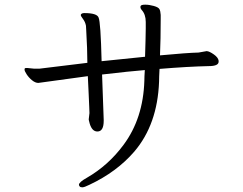

<svg xmlns="http://www.w3.org/2000/svg" viewBox="-20 -755 1040 822"><path d="M830 -530 864 -536H866Q877 -535 895.5 -522Q914 -509 916 -495V-491Q916 -472 874 -472Q784 -470 663 -460Q661 -424 661 -405Q654 -222 555 -106Q480 -19 363 36Q341 47 332.5 47Q324 47 321 43Q318 39 318 36Q318 25 352 6Q444 -47 509 -135Q593 -248 598 -409Q598 -425 600 -455Q537 -450 417 -436L424 -242V-238Q424 -192 397 -192Q374 -192 364 -226Q361 -239 360 -242V-245L363 -271Q363 -276 362 -298.5Q361 -321 359.5 -355.5Q358 -390 356 -429L144 -400Q131 -400 117 -411.5Q103 -423 94 -437Q85 -451 85 -457Q85 -463 88.5 -463.5Q92 -464 96 -464L126 -461H149L354 -486Q354 -543 349 -628L348 -645Q345 -661 335.5 -673.5Q326 -686 326 -690V-692Q329 -699 341 -699Q395 -699 402 -680Q411 -661 415 -493L601 -512Q602 -546 603 -580Q604 -614 604 -633V-661Q604 -694 586 -713Q581 -719 581 -725L582 -729Q584 -735 601.5 -735Q619 -735 638.5 -729.5Q658 -724 662.5 -716Q667 -708 668 -691V-674Q668 -588 665 -518Q783 -529 830 -530Z"/></svg>

Font: LXGW WenKai
Style: Regular
Weight: 400
Designer: LXGW / Fontworks Inc.
Foundry: LXGW / Fontworks Inc.
Version: Version 1.520; June 14, 2025